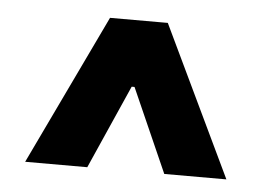

<svg xmlns="http://www.w3.org/2000/svg" viewBox="-34 -732 535 388"><g transform="rotate(5 233.5 -538.5)"><path d="M174.8 -691.4H292L437.5 -386.7H311.5L236.3 -556.6H230.5L155.3 -386.7H29.3Z"/></g></svg>

Font: Pretendard Std
Style: Bold
Weight: 700
Designer: Base glyphs from Inter by Rasmus Andersson; Hangeul glyphs from Noto Sans CJK(Source Han Sans) by Jang Soo-young and Kan
Foundry: Kil Hyung-jin
Version: Version 1.309